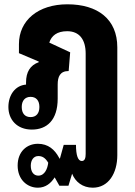

<svg xmlns="http://www.w3.org/2000/svg" viewBox="-20 -593 625 892"><path d="M156 279C192 279 217 258 234 231L256 270H298L315 214C330 252 364 279 411 279C484 279 525 212 525 128V-373C525 -504 434 -573 293 -573C157 -573 68 -498 68 -388V-346L160 -307V-304C120 -290 101 -258 101 -210V-200C50 -196 19 -151 19 -96C19 -37 59 9 128 9C198 9 248 -35 248 -135V-200C248 -237 259 -263 299 -263L306 -350L209 -395C219 -427 245 -448 292 -448C349 -448 378 -409 378 -344V122C378 141 374 155 360 155C342 155 333 128 333 80H276L258 145L254 139C234 102 204 75 156 75C105 75 62 111 62 176C62 242 107 279 156 279ZM122 -49C96 -49 81 -66 81 -96C81 -125 96 -143 122 -143C148 -143 163 -126 163 -96C163 -66 148 -49 122 -49ZM158 223C137 223 123 206 123 177C123 151 136 132 158 132C175 132 190 139 204 163C201 190 188 223 158 223Z"/></svg>

Font: Noto Sans Thai Looped Condensed ExtraBold
Style: Regular
Weight: 800
Width: 3
Designer: Sasikarn Vongin, Ben Mitchell
Foundry: The Fontpad Ltd
Version: Version 1.001